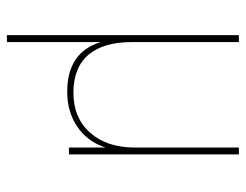

<svg xmlns="http://www.w3.org/2000/svg" viewBox="-98 -435 713 557"><g transform="rotate(90 258.5 -156.5)"><path d="M82 -493H102V-183Q102 -100 139 -56.5Q176 -13 249 -13Q322 -13 365 -61.5Q408 -110 408 -191V-493H428V0H408V-106Q391 -54 348 -24.5Q305 5 246 5Q132 5 102 -92V180H82Z"/></g></svg>

Font: Hanken Grotesk Thin
Style: Regular
Weight: 100
Designer: Alfredo Marco Pradil
Foundry: Hanken Design Co.
Version: Version 3.014